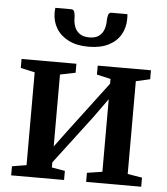

<svg xmlns="http://www.w3.org/2000/svg" viewBox="-55 -835 769 884"><g transform="rotate(5 330.0 -393.0)"><path d="M29.5 0V-42L96 -53V-482L30.5 -496.5V-538H284V-496.5L213 -482V-149.5L273.5 -231L446.5 -460V-482L382.5 -496.5V-538H628.5V-496.5L563.5 -482V-53L630.5 -42V0H376V-42L446.5 -53V-388.5L383 -300L213 -76V-52.5L274 -42V0ZM238.5 -786Q250 -786 253.5 -773.8Q257 -761.5 257 -746.5Q257 -725.5 264 -706.8Q271 -688 287.5 -676Q304 -664 332.5 -664Q360.5 -664 376.5 -676Q392.5 -688 399.2 -706.8Q406 -725.5 406 -746.5Q406 -761.5 409.5 -773.8Q413 -786 424.5 -786H498Q498.5 -781 498.8 -775Q499 -769 499 -764Q499 -723.5 480.5 -691.2Q462 -659 424.8 -640Q387.5 -621 332 -621Q277.5 -621 240 -640Q202.5 -659 183 -691.2Q163.5 -723.5 163.5 -764Q163.5 -769.5 164 -775Q164.5 -780.5 165 -786Z"/></g></svg>

Font: Merriweather 60pt SemiBold
Style: Regular
Weight: 600
Version: Version 2.100